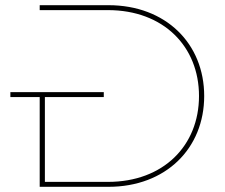

<svg xmlns="http://www.w3.org/2000/svg" viewBox="-20 -720 866 740"><path d="M133 -346V0H398C619 0 767 -148 767 -350C767 -552 619 -700 398 -700H133V-681H396C610 -681 747 -541 747 -350C747 -159 610 -19 396 -19H153V-346H380V-365H20V-346Z"/></svg>

Font: Montserrat-Alt1 Thin
Style: Regular
Weight: 100
Designer: Differentunic
Foundry: Differentunic
Version: Version 7.222